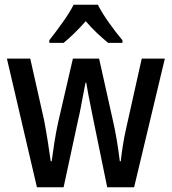

<svg xmlns="http://www.w3.org/2000/svg" viewBox="-20 -786 721 806"><path d="M372 -283Q368 -304 362 -333Q356 -362 350.5 -391Q345 -420 342 -439H339Q335 -419 329.5 -390Q324 -361 318.5 -332Q313 -303 308 -283L247 0H135L9 -540H107L165 -282Q173 -240 180.5 -193Q188 -146 193 -109H197Q201 -141 208 -186Q215 -231 224 -272L286 -540H396L456 -271Q463 -241 470.5 -196Q478 -151 483 -109H487Q489 -131 495 -170.5Q501 -210 510 -249L575 -540H672L543 0H430ZM391 -766Q408 -732 437.5 -690.5Q467 -649 494 -617V-606H434Q412 -624 387.5 -647Q363 -670 340 -697Q316 -670 291.5 -646Q267 -622 247 -606H187V-617Q213 -650 243 -692Q273 -734 289 -766Z"/></svg>

Font: Noto Sans Gurmukhi Condensed Medium
Style: Regular
Weight: 500
Width: 3
Designer: Jelle Bosma - Monotype Design Team
Foundry: Monotype Imaging Inc.
Version: Version 2.004; ttfautohint (v1.8.4.7-5d5b)